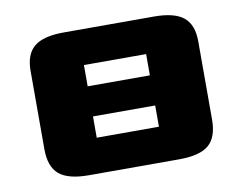

<svg xmlns="http://www.w3.org/2000/svg" viewBox="-62 -594 865 683"><g transform="rotate(-10 370.0 -253.0)"><path d="M207.1 5Q132.3 5 99.7 -22.8Q67.1 -50.5 67.1 -114V-396.7Q67.1 -456.5 100.1 -483.7Q133.1 -510.8 207.1 -510.8H532.8Q606.8 -510.8 639.8 -483.7Q672.8 -456.5 672.8 -396.7V-114Q672.8 -50.5 640.6 -22.8Q608.3 5 532.8 5ZM257.6 -198.5V-121.7Q257.6 -121.7 257.6 -121.7Q257.6 -121.7 257.6 -121.7H482.3Q482.3 -121.7 482.3 -121.7Q482.3 -121.7 482.3 -121.7V-198.5ZM257.6 -307.3H482.3V-384.1Q482.3 -384.1 482.3 -384.1Q482.3 -384.1 482.3 -384.1H257.6Q257.6 -384.1 257.6 -384.1Q257.6 -384.1 257.6 -384.1Z"/></g></svg>

Font: Science Gothic
Style: Regular
Weight: 400
Designer: Thomas Phinney, Vassil Kateliev, Brandon Buerkle
Foundry: Font Detective LLC
Version: Version 1.018